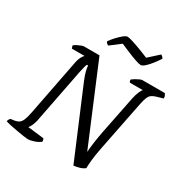

<svg xmlns="http://www.w3.org/2000/svg" viewBox="-210 -1078 1210 1246"><g transform="rotate(30 394.5 -454.5)"><path d="M168 0Q159 0 135.5 -3.5Q112 -7 83 -12Q54 -17 28.5 -22.5Q3 -28 -10 -33Q-6 -49 4 -58L34 -62Q52 -65 64.5 -73.5Q77 -82 86 -103Q95 -124 103 -166L182 -573Q188 -608 198.5 -627.5Q209 -647 216 -652H121Q120 -656 117.5 -661.5Q115 -667 115 -673Q122 -680 135.5 -687Q149 -694 162.5 -699Q176 -704 181 -704H298L542 -122Q548 -196 564 -279L622 -569Q629 -601 638.5 -622.5Q648 -644 655 -649H558Q555 -651 553 -656.5Q551 -662 551 -669Q558 -675 572 -683.5Q586 -692 599.5 -698Q613 -704 618 -704H788Q791 -700 795.5 -690.5Q800 -681 799 -670L751 -656Q731 -650 719 -641.5Q707 -633 699 -615Q691 -597 684 -562L609 -185Q597 -124 593.5 -85Q590 -46 590 -27Q573 -14 549.5 -7.5Q526 -1 509 0L294 -510Q279 -546 273 -571.5Q267 -597 267 -610H258Q255 -605 251 -591Q247 -577 241 -549L160 -134Q154 -109 145.5 -92.5Q137 -76 131 -70L251 -56Q254 -53 256 -45.5Q258 -38 257 -33Q239 -18 211 -9Q183 0 168 0ZM560 -783Q548 -783 519 -793Q490 -803 455 -817.5Q420 -832 391 -845L315 -787Q311 -789 304.5 -793.5Q298 -798 295 -808Q310 -829 329.5 -850Q349 -871 367 -885.5Q385 -900 396 -900Q408 -900 438 -890.5Q468 -881 503.5 -867.5Q539 -854 568 -842L642 -909Q649 -906 655 -900Q661 -894 663 -890Q648 -866 628.5 -841Q609 -816 590.5 -799.5Q572 -783 560 -783Z"/></g></svg>

Font: Texturina
Style: Italic
Weight: 400
Italic angle: -11°
Designer: Guillermo Torres Carreño
Foundry: Omnibus-Type
Version: Version 1.002; ttfautohint (v1.8.3)